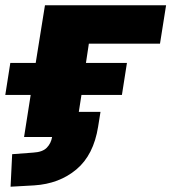

<svg xmlns="http://www.w3.org/2000/svg" viewBox="-29 -518 648 726"><path d="M11 188 17 65 97 59Q132 57 148 40.5Q164 24 168 0H62L87 -159H-9L10 -280H106L141 -498H599L576 -353H307L296 -280H451L432 -159H279L269 -95H351L342 -39Q325 68 260 122.5Q195 177 100 183Z"/></svg>

Font: Nunito Sans 10pt SemiExpanded Black
Style: Italic
Weight: 900
Width: 6
Italic angle: -9°
Designer: Vernon Adams
Foundry: Vernon Adams
Version: Version 3.101;gftools[0.9.27]